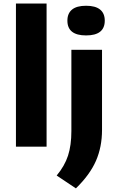

<svg xmlns="http://www.w3.org/2000/svg" viewBox="-20 -828 666 1084"><path d="M70 0V-808H243V0ZM300 163Q345 109 364 50.8Q383 -7.5 383 -88V-547H556V-94Q556 1.5 521.8 80Q487.5 158.5 408.5 235.5ZM360.5 -711.5Q360.5 -752.5 386.8 -774Q413 -795.5 466 -795.5Q519 -795.5 545.2 -774Q571.5 -752.5 571.5 -711.5Q571.5 -628 466 -628Q360.5 -628 360.5 -711.5Z"/></svg>

Font: Encode Sans Expanded
Style: Bold
Weight: 700
Width: 7
Designer: Multiple Designers
Foundry: Impallari Type
Version: Version 2.000